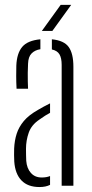

<svg xmlns="http://www.w3.org/2000/svg" viewBox="-20 -768 381 794"><path d="M39 -100Q38.5 -115 38.2 -126.8Q38 -138.5 38.5 -153.5Q40 -187 49 -215Q58 -243 78.5 -267.5Q99 -292 137 -313.5Q148 -320 160.8 -327Q173.5 -334 187 -340.5V-301.5Q177.5 -296.5 166.5 -289.5Q155.5 -282.5 143 -273.5Q110 -251.5 98.8 -219.2Q87.5 -187 87.5 -152.5Q87.5 -138.5 87.8 -125.8Q88 -113 88.5 -103Q91 -71.5 107.8 -52.8Q124.5 -34 152.5 -34Q172.5 -34 187 -40V-3.5Q169 5.5 143.5 5.5Q95 5.5 68.8 -21.8Q42.5 -49 39 -100ZM48.5 -401Q47 -429 47 -452.5Q47 -476 47.5 -496.5Q49.5 -547.5 71.8 -574Q94 -600.5 147 -605.5V-564.5Q124.5 -561 110.8 -547.2Q97 -533.5 96 -504.5Q95 -486 94.8 -466.8Q94.5 -447.5 95 -430.5Q95.5 -413.5 96 -401ZM235 0V-499.5Q235 -528 226 -543.2Q217 -558.5 194.5 -563.5V-605.5Q245 -600.5 264.2 -573.5Q283.5 -546.5 283.5 -492V0ZM153 -640 231 -748H274.5L196.5 -640Z"/></svg>

Font: Big Shoulders Stencil Text ExtraLight
Style: Regular
Weight: 250
Version: Version 2.001